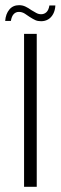

<svg xmlns="http://www.w3.org/2000/svg" viewBox="-25 -722 234 742"><path d="M68 0V-591H117V0ZM134 -640Q121 -640 112 -644Q103 -648 89 -657Q81 -663 70.5 -669.5Q60 -676 48 -676Q36 -676 28 -667.5Q20 -659 17 -641H-5Q-3 -668 11 -685Q25 -702 49 -702Q62 -702 73.5 -696.5Q85 -691 96 -683Q106 -677 115 -672Q124 -667 134 -667Q146 -667 154.5 -675Q163 -683 166 -701H189Q188 -682 180.5 -668Q173 -654 161 -647Q149 -640 134 -640Z"/></svg>

Font: Alumni Sans Thin Light
Style: Regular
Weight: 300
Version: Version 1.018